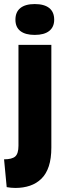

<svg xmlns="http://www.w3.org/2000/svg" viewBox="-40 -749 317 946"><path d="M36 177Q25 177 14.5 176Q4 175 -7 173L-20 36Q19 36 35 22Q51 8 51 -31V-528H213V-22Q213 32 200.5 70Q188 108 164 131.5Q140 155 107.5 166Q75 177 36 177ZM131 -577Q85 -577 60.5 -596Q36 -615 36 -652Q36 -690 60.5 -709.5Q85 -729 131 -729Q178 -729 202.5 -709.5Q227 -690 227 -652Q227 -616 202.5 -596.5Q178 -577 131 -577Z"/></svg>

Font: Bricolage Grotesque 72pt ExtraBold
Style: Regular
Weight: 800
Designer: Mathieu Triay
Foundry: Atelier Triay
Version: Version 1.001;gftools[0.9.33.dev8+g029e19f]